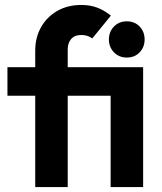

<svg xmlns="http://www.w3.org/2000/svg" viewBox="-20 -754 655 774"><path d="M122 0V-368H10V-483H122V-550Q122 -602 145 -643.5Q168 -685 210 -709.5Q252 -734 308 -734Q344 -734 372.5 -723Q401 -712 427 -691L352 -599Q333 -613 308 -613Q281 -613 267 -597Q253 -581 253 -555V-483H557V0H426V-368H253V0ZM491 -522Q460 -522 439.5 -543Q419 -564 419 -595Q419 -626 439.5 -647Q460 -668 491 -668Q523 -668 543 -647Q563 -626 563 -595Q563 -564 543 -543Q523 -522 491 -522Z"/></svg>

Font: Outfit Semi Bold
Style: Regular
Weight: 600
Designer: Rodrigo Fuenzalida
Foundry: fragTYPE
Version: Version 1.000